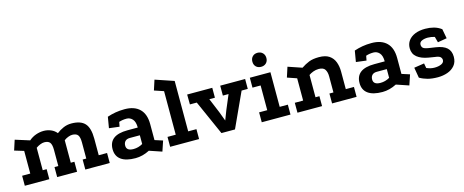

<svg xmlns="http://www.w3.org/2000/svg" viewBox="-39 -1272 4565 1891"><g transform="rotate(-15 2243.0 -326.5)"><path d="M46 0V-102H129V-333L34 -362L67 -464L213 -418Q245 -446 284.5 -460Q324 -474 364 -474Q402 -474 437 -459.5Q472 -445 495 -416Q527 -441 565 -457.5Q603 -474 646 -474Q741 -474 784 -427Q827 -380 827 -270V-102H912V0H663V-102H700V-267Q700 -320 683.5 -342Q667 -364 626 -364Q607 -364 583 -354.5Q559 -345 542 -331V-102H579V0H376V-102H415V-267Q415 -320 398.5 -342Q382 -364 341 -364Q322 -364 298.5 -354.5Q275 -345 256 -331V-102H296V0Z M1315 -17Q1243 20 1171 20Q1074 20 1024 -16.5Q974 -53 974 -123Q974 -266 1164 -266H1269Q1269 -324 1244.5 -351.5Q1220 -379 1184 -379Q1162 -379 1143.5 -376Q1125 -373 1107 -367L1098 -320L993 -333L1012 -445Q1053 -459 1096.5 -466.5Q1140 -474 1189 -474Q1289 -474 1342.5 -421.5Q1396 -369 1396 -267V-104L1477 -78L1442 26ZM1167 -187Q1136 -187 1119.5 -170.5Q1103 -154 1103 -125Q1103 -72 1175 -72Q1225 -72 1269 -98V-187Z M1528 0V-101H1612V-545L1517 -577L1550 -679L1739 -615V-101H1823V0Z M1823 -454H2079V-353H2022L2083 -206L2119 -110L2156 -206L2218 -353H2160V-454H2414V-353H2351L2189 0H2051L1894 -353H1824Z M2462 -454H2672V-101H2755V0H2462V-101H2545V-353H2462ZM2598 -672Q2630 -672 2650 -652Q2670 -632 2670 -600Q2670 -568 2650 -548.5Q2630 -529 2598 -529Q2566 -529 2546.5 -548.5Q2527 -568 2527 -600Q2527 -632 2546.5 -652Q2566 -672 2598 -672Z M2826 0V-101H2911V-328L2815 -361L2848 -463L2989 -415Q3029 -442 3069 -458Q3109 -474 3171 -474Q3237 -474 3275 -448Q3313 -422 3329.5 -378Q3346 -334 3346 -281V-101H3429V0H3179V-101H3220V-266Q3220 -308 3203 -335Q3186 -362 3139 -362Q3109 -362 3081.5 -351.5Q3054 -341 3037 -328V-101H3077V0Z M3833 -17Q3761 20 3689 20Q3592 20 3542 -16.5Q3492 -53 3492 -123Q3492 -266 3682 -266H3787Q3787 -324 3762.5 -351.5Q3738 -379 3702 -379Q3680 -379 3661.5 -376Q3643 -373 3625 -367L3616 -320L3511 -333L3530 -445Q3571 -459 3614.5 -466.5Q3658 -474 3707 -474Q3807 -474 3860.5 -421.5Q3914 -369 3914 -267V-104L3995 -78L3960 26ZM3685 -187Q3654 -187 3637.5 -170.5Q3621 -154 3621 -125Q3621 -72 3693 -72Q3743 -72 3787 -98V-187Z M4326 -371Q4310 -376 4291.5 -379Q4273 -382 4256 -382Q4222 -382 4196 -370.5Q4170 -359 4170 -333Q4170 -313 4182.5 -300Q4195 -287 4241 -280L4308 -270Q4384 -259 4420 -226Q4456 -193 4456 -134Q4456 -80 4427 -45.5Q4398 -11 4352 5Q4306 21 4254 21Q4195 21 4151.5 9.5Q4108 -2 4070 -24L4052 -130L4156 -146L4165 -97Q4186 -88 4206 -83.5Q4226 -79 4247 -79Q4287 -79 4315.5 -92Q4344 -105 4344 -131Q4344 -148 4331 -161.5Q4318 -175 4274 -180L4213 -190Q4141 -202 4099.5 -235.5Q4058 -269 4058 -327Q4058 -371 4082 -404Q4106 -437 4150 -455Q4194 -473 4254 -473Q4300 -473 4341 -462Q4382 -451 4417 -425L4435 -328L4342 -312Z"/></g></svg>

Font: Podkova ExtraBold
Style: Regular
Weight: 800
Designer: Ilya Yudin
Foundry: Cyreal (www.cyreal.org)
Version: Version 2.103